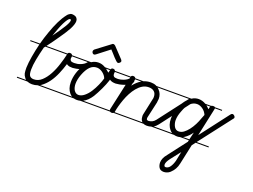

<svg xmlns="http://www.w3.org/2000/svg" viewBox="-117 -808 1726 1312"><g transform="rotate(20 745.5 -151.5)"><path d="M350 -280H304Q304 -273 303 -269.5Q302 -266 302 -263Q302 -254 308.5 -248Q315 -242 333 -242Q344 -242 356 -244Q368 -246 380 -251Q392 -256 401.5 -262.5Q411 -269 417 -277Q422 -285 429 -285Q436 -285 442.5 -279Q449 -273 449 -267Q449 -253 434 -241.5Q419 -230 399.5 -222Q380 -214 361 -210.5Q342 -207 335 -207Q322 -207 312 -208.5Q302 -210 290 -218Q279 -181 263 -143.5Q247 -106 225.5 -76Q204 -46 176 -26Q172 -23 167 -21H350V-14H152Q133 -7 112 -7Q94 -7 79 -13Q78 -13 76 -14H0V-21H65Q59 -26 55 -32Q44 -46 41 -60Q38 -74 38 -101Q39 -136 47 -183Q55 -230 67 -279V-280H0V-287H69Q81 -332 97 -377Q114 -426 133 -464.5Q152 -503 171 -527Q174 -531 177 -535L185 -542Q196 -551 207 -551Q227 -550 238 -542L244 -535Q250 -527 250 -515Q250 -493 231 -456Q213 -423 180 -376Q153 -336 116 -287H269Q273 -297 285 -297Q295 -297 299 -292Q301 -289 302 -287H350ZM103 -270Q90 -220 81.5 -175.5Q73 -131 73 -100Q73 -66 82.5 -54.5Q92 -43 112 -43Q144 -43 169.5 -66.5Q195 -90 214.5 -126Q234 -162 247 -204Q260 -244 268 -280H111ZM130 -367Q169 -421 191 -456.5Q213 -492 213 -507Q213 -514 206 -515Q198 -514 189 -501.5Q180 -489 170 -469Q160 -449 150 -422.5Q140 -396 130 -367Z M663 -14H461Q449 -11 437 -11Q425 -11 415 -14H350V-21H399Q389 -27 381 -37Q370 -50 363.5 -68.5Q357 -87 357 -112Q357 -146 367.5 -179.5Q378 -213 396 -240Q412 -264 432 -280H350V-287H441Q464 -302 491 -302Q515 -302 536 -290Q539 -289 542 -287H583Q586 -297 598 -297Q607 -297 611 -292Q613 -289 614 -287H663V-280H616Q616 -275 615 -271Q615 -267 615 -263Q615 -254 621.5 -248Q628 -242 647 -242Q658 -242 670 -244.5Q682 -247 693.5 -251.5Q705 -256 714.5 -262.5Q724 -269 730 -277Q736 -285 743 -285Q750 -285 756.5 -278.5Q763 -272 763 -266Q763 -252 748.5 -241Q734 -230 714 -222Q694 -214 675 -210.5Q656 -207 648 -207Q635 -207 623.5 -209.5Q612 -212 603 -219L600 -209Q596 -197 589.5 -180.5Q583 -164 574 -145Q565 -126 555.5 -108Q546 -90 538 -77Q512 -37 480 -21H663ZM563 -213Q559 -224 551.5 -233.5Q544 -243 534 -250.5Q524 -258 513 -262Q502 -266 492 -266Q463 -266 442 -244.5Q421 -223 405 -181Q391 -144 391 -112Q391 -100 394 -87.5Q397 -75 403 -66Q409 -57 417 -52Q425 -47 435 -47Q456 -47 477 -64Q498 -81 514.5 -106.5Q531 -132 544 -161.5Q557 -191 563 -213ZM453 -348Q446 -343 441 -343Q434 -343 429.5 -349Q425 -355 425 -362Q425 -368 431 -375L537 -455Q538 -456 543 -456Q548 -456 556 -450L627 -375Q633 -367 633 -363Q633 -357 626.5 -351Q620 -345 614 -345Q609 -345 600 -353Q591 -361 580.5 -372.5Q570 -384 559 -396.5Q548 -409 541 -416ZM576 -260 578 -268 581 -280H552Q564 -271 576 -260Z M1085 -14H978Q963 -9 946 -9Q931 -9 921 -14H703Q698 -10 691 -10Q684 -10 678 -14H663V-21H673Q673 -23 673 -25V-30L728 -280H663V-287H729Q733 -297 745 -297Q754 -297 759 -292Q761 -289 762 -287H822Q846 -297 873 -297Q894 -297 910 -290Q913 -288 916 -287H1085V-280H926Q932 -276 937 -270Q949 -258 955 -242.5Q961 -227 961 -209Q960 -204 959.5 -197.5Q959 -191 958 -182L932 -66Q931 -64 931 -59Q931 -49 936 -46.5Q941 -44 946 -44Q976 -46 994 -69L1153 -277Q1159 -285 1166 -285Q1173 -285 1179.5 -279.5Q1186 -274 1186 -266Q1186 -260 1181 -256L1022 -47Q1009 -30 993 -21H1085ZM906 -27Q900 -35 898 -45Q896 -55 896 -63Q896 -69 897 -73L922 -190Q925 -198 925 -210Q925 -235 910.5 -248Q896 -261 871 -261Q846 -261 825.5 -248.5Q805 -236 788 -215.5Q771 -195 757.5 -169.5Q744 -144 734.5 -117.5Q725 -91 718.5 -67Q712 -43 709 -24L708 -21H911ZM763 -277Q763 -276 763 -275L753 -230Q779 -263 808 -280H764Q764 -279 763 -277Z M1394 -14H1300L1281 11L1250 155Q1245 179 1235 196.5Q1225 214 1213 225Q1210 229 1206 232L1196 239Q1192 241 1189 242Q1176 248 1164 248Q1145 248 1134 239L1128 232Q1118 216 1118 195Q1118 181 1124.5 165Q1131 149 1146 131L1248 -2L1251 -14H1188Q1177 -11 1166 -11Q1154 -11 1143 -14H1085V-21H1127Q1117 -27 1109 -37Q1098 -50 1091.5 -68.5Q1085 -87 1085 -112Q1085 -146 1095.5 -179.5Q1106 -213 1124 -240Q1140 -264 1160 -280H1085V-287H1170Q1193 -302 1219 -302Q1246 -302 1271 -287H1313Q1319 -291 1330 -291Q1338 -291 1342 -287H1394V-280H1344Q1344 -276 1342 -269L1299 -69L1458 -277Q1464 -285 1471 -285Q1478 -285 1484.5 -278.5Q1491 -272 1491 -266Q1491 -260 1486 -256L1305 -21H1394ZM1281 -185Q1284 -192 1286.5 -199Q1289 -206 1292 -213Q1282 -237 1261.5 -251.5Q1241 -266 1220 -266Q1192 -266 1170.5 -244.5Q1149 -223 1134 -181Q1119 -144 1119 -112Q1119 -100 1122.5 -87.5Q1126 -75 1131.5 -66Q1137 -57 1145 -52Q1153 -47 1163 -47Q1183 -47 1200 -59.5Q1217 -72 1232.5 -92Q1248 -112 1260.5 -136.5Q1273 -161 1281 -185ZM1230 79 1173 152Q1152 180 1152 197Q1152 203 1154.5 208Q1157 213 1163 213Q1182 213 1195 195Q1208 177 1216 148ZM1265 -75Q1243 -44 1217 -27Q1212 -24 1206 -21H1252ZM1304 -259Q1306 -268 1308 -276L1309 -280H1282Q1293 -271 1304 -259Z"/></g></svg>

Font: Gruenewald VA 3. Klasse
Style: Regular
Weight: 400
Designer: Peter Wiegel
Foundry: Peter Wiegel, nach dem Schriftentwurf von Dr. H. Gr¸newald
Version: Version 0.007